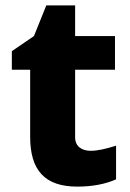

<svg xmlns="http://www.w3.org/2000/svg" viewBox="-20 -683 483 713"><path d="M267 10C325 10 373 0 411 -17V-142C373 -130 342 -123 317 -123C284 -123 259 -139 259 -173V-424H407V-549H259V-663H152L106 -549L24 -493V-424H92V-175C92 -52 145 10 267 10Z"/></svg>

Font: Kathrein 85 Heavy
Style: Regular
Weight: 900
Designer: Lazydogs Typefoundry, based on Open Sans by Ascender Corporation
Foundry: Lazydogs Typefoundry
Version: Version 1.003;PS 001.003;hotconv 1.0.88;makeotf.lib2.5.64775